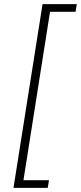

<svg xmlns="http://www.w3.org/2000/svg" viewBox="-20 -725 390 925"><path d="M45 180 185 -705H350L344 -668H221L93 143H216L210 180Z"/></svg>

Font: Nunito Sans ExtraLight
Style: Italic
Weight: 200
Italic angle: -9°
Designer: Vernon Adams
Foundry: Vernon Adams
Version: Version 3.006; ttfautohint (v1.8.3)